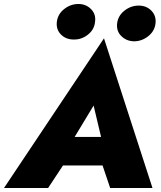

<svg xmlns="http://www.w3.org/2000/svg" viewBox="-54 -942 808 962"><path d="M180 -113H543L562 -256H211ZM415 -413 465 -203 446 -154 498 0H710L467 -750L-34 0H187L292 -159L288 -203ZM533 -826Q528 -787 553.5 -761.5Q579 -736 617 -735Q656 -735 688 -760Q720 -785 725 -823Q730 -862 705 -888Q680 -914 641 -914Q602 -914 570 -889Q538 -864 533 -826ZM231 -834Q226 -795 251 -769.5Q276 -744 315 -744Q354 -743 386 -768Q418 -793 422 -831Q428 -870 402.5 -896Q377 -922 339 -922Q300 -922 268 -897Q236 -872 231 -834Z"/></svg>

Font: Jost ExtraBold
Style: Italic
Weight: 800
Italic angle: -5°
Version: Version 3.710